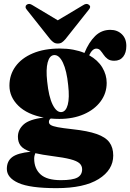

<svg xmlns="http://www.w3.org/2000/svg" viewBox="-20 -729 676 997"><path d="M356.5 -58Q435.5 -49.5 481.8 -33.2Q528 -17 548 10Q568 37 568 78.5Q568 153.5 492.2 200.8Q416.5 248 273.5 248Q135.5 248 75.5 221Q15.5 194 15.5 148Q15.5 107.5 43.8 86.5Q72 65.5 139 59Q102 46.5 87.5 28Q73 9.5 73 -19Q73 -55.5 102.5 -82.5Q132 -109.5 207 -118.5Q121.5 -134.5 75.2 -180Q29 -225.5 29 -284.5Q29 -340.5 60.5 -384Q92 -427.5 150.8 -452.2Q209.5 -477 291 -477Q328.5 -477 360.5 -471Q392.5 -465 418.5 -454Q441.5 -510 474.2 -542Q507 -574 553 -574Q589 -574 612.5 -551.5Q636 -529 636 -490.5Q636 -455 619.5 -434.2Q603 -413.5 573.5 -413.5Q551.5 -413.5 538.8 -423Q526 -432.5 517.8 -445Q509.5 -457.5 501.2 -467Q493 -476.5 480 -476.5Q459.5 -476.5 443 -442Q488 -417 511 -379Q534 -341 534 -298.5Q534 -245 502.5 -202.5Q471 -160 415.5 -135.8Q360 -111.5 288 -111.5Q265 -111.5 243.5 -113.5Q234 -107.5 234 -95.5Q234 -86 243.8 -79.8Q253.5 -73.5 279.8 -68.5Q306 -63.5 356.5 -58ZM260.5 -443Q237 -441 227.5 -404.8Q218 -368.5 225 -306Q233 -227 253.2 -186Q273.5 -145 299 -147Q322 -149 331.8 -185Q341.5 -221 334 -287Q326.5 -362 306.8 -403.5Q287 -445 260.5 -443ZM157.5 94.5Q157.5 146 190.2 176.2Q223 206.5 296 206.5Q357 206.5 381.8 193Q406.5 179.5 406.5 150Q406.5 131.5 392.8 119Q379 106.5 345.2 97.8Q311.5 89 251.5 81.5Q197.5 74.5 163.5 66.5Q161.5 71 159.5 78.5Q157.5 86 157.5 94.5ZM319.5 -525.5Q310 -514.5 301.5 -508.8Q293 -503 280 -503Q267.5 -503 258.8 -508.8Q250 -514.5 240.5 -525.5L119.5 -678Q112.5 -686 112.8 -693Q113 -700 117.5 -703.5Q130.5 -714.5 149 -702L280 -623.5L411.5 -702Q430 -714.5 442.5 -703.5Q454.5 -694 440.5 -678Z"/></svg>

Font: Fraunces 72pt S000 Black
Style: Regular
Weight: 900
Version: Version 1.000; ttfautohint (v1.8.3)